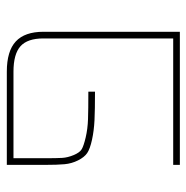

<svg xmlns="http://www.w3.org/2000/svg" viewBox="-12 -548 560 577"><g transform="rotate(-90 268.5 -260.0)"><path d="M81 -405Q81 -370 82 -353.5Q83 -337 90.5 -319Q98 -301 108 -295Q118 -289 143.5 -283Q169 -277 198.5 -276Q228 -275 281 -275V-255Q227 -255 195.5 -256.5Q164 -258 136.5 -264Q109 -270 96.5 -278.5Q84 -287 74.5 -306Q65 -325 63 -346.5Q61 -368 61 -405V-520H341Q403 -520 432 -493Q461 -466 461 -410V0H61V-20H441V-410Q441 -458 417.5 -479Q394 -500 341 -500H81Z"/></g></svg>

Font: Mplus 1p Thin
Style: Regular
Weight: 250
Version: Version 1.061